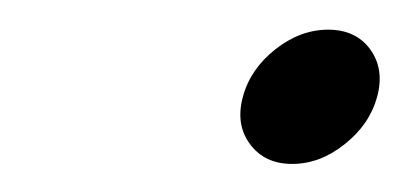

<svg xmlns="http://www.w3.org/2000/svg" viewBox="-20 -328 286 132"><path d="M151.9 -228.9Q141.8 -242.4 147 -261.5Q152.1 -280.5 169.3 -294.1Q186.5 -307.6 205.6 -307.6Q224.6 -307.6 234.5 -294.1Q244.4 -280.5 239.3 -261.5Q234.1 -242.4 217 -228.9Q200 -215.3 180.9 -215.3Q161.9 -215.3 151.9 -228.9Z"/></svg>

Font: Tecnico
Style: FinoInclinado
Weight: 400
Italic angle: -15°
Version: Version 1.3